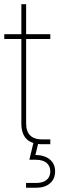

<svg xmlns="http://www.w3.org/2000/svg" viewBox="-20 -676 278 900"><path d="M215.8 -515.6V-493.2H102.5V-97.7Q102.5 -22.5 177.7 -22.5H215.8V0H177.7Q80.1 0 80.1 -97.7V-493.2H0V-515.6H80.1V-656.2H102.5V-515.6ZM102.1 204.1V181.6H149.9Q181.2 181.6 198.5 167.2Q215.8 152.8 215.8 127.4Q215.8 102.5 198.5 87.6Q181.2 72.8 146.5 72.8H117.7L137.2 -8.8H158.2V0L146 50.3Q189.5 51.3 213.9 71.8Q238.3 92.3 238.3 127.4Q238.3 162.6 214.4 183.3Q190.4 204.1 149.9 204.1Z"/></svg>

Font: Inter Display Thin
Style: Regular
Weight: 100
Designer: Rasmus Andersson
Foundry: rsms
Version: Version 4.000;git-a52131595